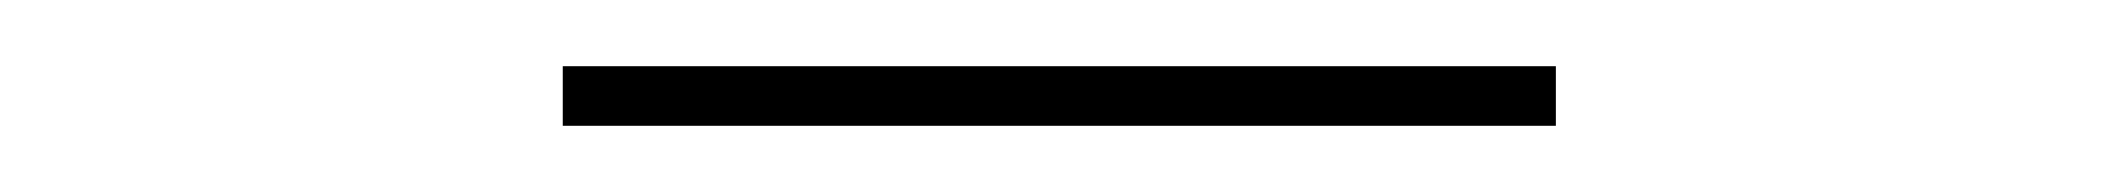

<svg xmlns="http://www.w3.org/2000/svg" viewBox="-20 -709 640 58"><path d="M150 -671V-689H450V-671Z"/></svg>

Font: Iosevka Curly Slab ThEx
Style: Regular
Weight: 100
Width: 7
Monospace: yes
Designer: Belleve Invis
Foundry: Belleve Invis
Version: Version 11.1.0; ttfautohint (v1.8.3)